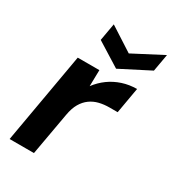

<svg xmlns="http://www.w3.org/2000/svg" viewBox="-177 -824 830 922"><g transform="rotate(30 237.5 -363.5)"><path d="M22 0 110 -502H230L228 -412Q252 -444 283 -466.5Q314 -489 352 -501.5Q390 -514 432 -514L407 -371H363Q332 -371 305.5 -364.5Q279 -358 257.5 -342.5Q236 -327 221 -301.5Q206 -276 199 -236L157 0ZM475 -727 458 -631 296 -548 163 -631 180 -727 312 -642Z"/></g></svg>

Font: DM Sans 16pt
Style: Bold Italic
Weight: 700
Italic angle: -10°
Version: Version 4.004;gftools[0.9.30]